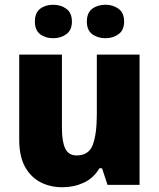

<svg xmlns="http://www.w3.org/2000/svg" viewBox="-20 -779 670 809"><path d="M568 -549V0H433L410 -70H399Q374 -28 332.5 -9Q291 10 243 10Q192 10 151 -11Q110 -32 85.5 -76Q61 -120 61 -191V-549H241V-238Q241 -182 255 -153Q269 -124 303 -124Q354 -124 371 -169Q388 -214 388 -299V-549ZM127 -688Q127 -725 149 -742Q171 -759 204 -759Q236 -759 259.5 -742Q283 -725 283 -688Q283 -652 259.5 -635Q236 -618 204 -618Q171 -618 149 -635Q127 -652 127 -688ZM346 -688Q346 -725 368.5 -742Q391 -759 425 -759Q456 -759 479.5 -742Q503 -725 503 -688Q503 -652 479.5 -635Q456 -618 425 -618Q391 -618 368.5 -635Q346 -652 346 -688Z"/></svg>

Font: Noto Sans Disp ExtBd
Style: Regular
Weight: 800
Designer: Monotype Design Team
Foundry: Monotype Imaging Inc.
Version: Version 2.000;GOOG;noto-source:20170915:90ef993387c0; ttfaut